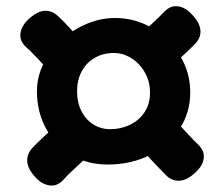

<svg xmlns="http://www.w3.org/2000/svg" viewBox="-20 -630 704 608"><path d="M320.1 -109Q256.1 -109 205.7 -139.3Q155.2 -169.7 126.1 -222.3Q97 -275 97 -341Q97 -386.8 117.9 -428.6Q138.8 -470.3 174.1 -502.8Q209.3 -535.2 253.7 -554.1Q298.1 -573 344.1 -573Q392.6 -573 435.3 -554.6Q478.1 -536.2 511.2 -503.3Q544.3 -470.3 563.4 -428.1Q582.4 -385.8 582.4 -337Q582.4 -273 548.3 -221.3Q514.2 -169.7 455.2 -139.3Q396.1 -109 320.1 -109ZM329.1 -220.9Q363 -220.9 391.7 -234.8Q420.4 -248.8 437.8 -274.9Q455.1 -301.1 455.1 -337Q455.1 -365 445 -388.1Q434.9 -411.1 418.4 -427.8Q402 -444.4 381.8 -453.4Q361.6 -462.3 341.1 -462.3Q307 -462.3 280.4 -447.1Q253.8 -431.8 238.9 -404.4Q224.1 -377 224.1 -341Q224.1 -305.1 237.9 -277.9Q251.8 -250.8 275.9 -235.8Q300 -220.9 329.1 -220.9ZM603.1 -87.9Q576.1 -60.9 551.9 -58.1Q527.7 -55.2 507.4 -73.3Q496 -85 476.9 -104.8Q457.9 -124.7 439.7 -145.3Q421.6 -165.9 410.8 -177.4L510.1 -275.8Q521.1 -264.4 539.3 -244.2Q557.4 -224 576.4 -203.9Q595.3 -183.8 606.8 -172.9Q627.8 -153 625.3 -130.2Q622.9 -107.4 603.1 -87.9ZM494.6 -395.7 396.2 -495Q407.8 -506 427.9 -524.2Q448 -542.3 468.2 -561.3Q488.4 -580.2 499.1 -591.7Q519 -612.7 541.8 -610.2Q564.6 -607.8 584.1 -588Q611.3 -561 614.4 -536.7Q617.6 -512.3 598.7 -492.1Q587.8 -480.7 567.6 -461.7Q547.3 -442.8 527.2 -424.6Q507.1 -406.4 494.6 -395.7ZM161 -377Q151.2 -388.6 132.6 -408.7Q113.9 -428.8 95.1 -449Q76.3 -469.2 63.4 -480.1Q42.2 -499.3 44.6 -522.4Q46.9 -545.6 67.1 -566Q95.1 -593.2 119.1 -595.6Q143 -597.9 162.8 -579.7Q175.7 -568.6 194.4 -548.2Q213.2 -527.9 231.5 -507.9Q249.8 -487.9 260.3 -475.6ZM95.4 -65.2Q68.4 -93.2 66.4 -117.1Q64.3 -140.9 81.8 -160.9Q93.9 -173.8 113.7 -192.6Q133.6 -211.3 154.1 -229.6Q174.6 -247.9 185.9 -258.4L284.4 -159.1Q273.1 -149.1 253 -130.4Q232.9 -111.8 212.7 -93Q192.4 -74.2 181.3 -61.3Q162.1 -40.1 139 -42.6Q115.9 -45 95.4 -65.2Z"/></svg>

Font: Playpen Sans Hebrew
Style: Regular
Weight: 400
Designer: Tom Grace, Laura Meseguer, Veronika Burian, José Scaglione
Foundry: TypeTogether
Version: Version 2.000